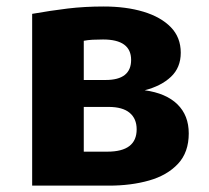

<svg xmlns="http://www.w3.org/2000/svg" viewBox="-20 -583 655 603"><path d="M305.6 -562.6Q375.9 -562.6 430.5 -546.2Q485.1 -529.7 516.4 -497.7Q547.7 -465.6 547.7 -417.4Q547.7 -370.8 516.9 -341.8Q486.2 -312.8 434.4 -299.5Q501.5 -290.3 537.2 -255.4Q572.8 -220.5 572.8 -164.1Q572.8 -104.6 539 -68.5Q505.1 -32.3 448.5 -16.2Q391.8 0 322.1 0H81V-539.5Q139 -549.7 192.3 -556.2Q245.6 -562.6 305.6 -562.6ZM303.6 -459Q285.6 -459 270.8 -458.2Q255.9 -457.4 243.1 -454.9V-331.8H311.8Q391.8 -331.8 391.8 -394.9Q391.8 -459 303.6 -459ZM243.1 -106.7H317.4Q409.2 -106.7 409.2 -176.9Q409.2 -210.3 387.2 -228.7Q365.1 -247.2 321 -247.2H243.1Z"/></svg>

Font: Fira Code
Style: Bold
Weight: 700
Monospace: yes
Designer: Carrois Corporate, Edenspiekermann AG, Nikita Prokopov
Foundry: Carrois Corporate, Edenspiekermann AG, Nikita Prokopov
Version: Version 6.000; ttfautohint (v1.8.2) -l 8 -r 50 -G 200 -x 14 